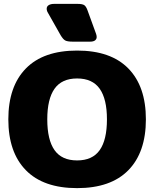

<svg xmlns="http://www.w3.org/2000/svg" viewBox="-20 -956 796 991"><path d="M293 -774 228 -889Q221 -900 221 -911Q221 -923 231.5 -929.5Q242 -936 260 -936H380Q406 -936 415.5 -929Q425 -922 432 -902L476 -781Q479 -772 479 -765Q479 -754 470.5 -747.5Q462 -741 445 -741H356Q327 -741 316 -747.5Q305 -754 293 -774ZM23 -340Q23 -510 113.5 -602.5Q204 -695 378 -695Q552 -695 642.5 -602.5Q733 -510 733 -340Q733 -170 642.5 -77.5Q552 15 378 15Q204 15 113.5 -77.5Q23 -170 23 -340ZM532 -340Q532 -445 494.5 -498Q457 -551 378 -551Q299 -551 261.5 -498Q224 -445 224 -340Q224 -234 261.5 -181Q299 -128 378 -128Q457 -128 494.5 -181Q532 -234 532 -340Z"/></svg>

Font: Mitr SemiBold
Style: Regular
Weight: 600
Designer: Thanarat Vachiruckul
Foundry: Cadson Demak
Version: Version 1.002